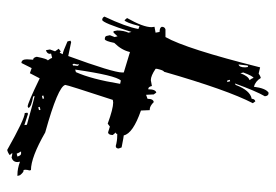

<svg xmlns="http://www.w3.org/2000/svg" viewBox="-132 -604 738 513"><g transform="rotate(-90 236.5 -347.0)"><path d="M88.9 -659.2Q84 -667 83 -670.9L75.2 -668.9Q78.1 -659.2 83 -659.2ZM314.5 -52.7 318.4 -53.7 321.3 -78.1Q313.5 -76.2 313.5 -60.5ZM285.2 -38.1Q290 -39.1 299.8 -65.4L297.9 -73.2Q290 -51.8 279.3 -48.8Q284.2 -43 285.2 -38.1ZM276.4 -100.6 280.3 -101.6 278.3 -108.4H274.4ZM278.3 -392.6Q292 -406.2 307.6 -514.6L300.8 -512.7Q282.2 -471.7 269.5 -394.5ZM322.3 -504.9 321.3 -507.8Q321.3 -511.7 323.2 -517.6L322.3 -521.5L318.4 -520.5V-515.6L317.4 -508.8Q318.4 -504.9 322.3 -504.9ZM230.5 -597.7 238.3 -599.6 237.3 -603.5 229.5 -601.6ZM200.2 -607.4 208 -609.4 207 -613.3 199.2 -611.3ZM246.1 2H244.1Q237.3 2 236.3 -7.8Q250 -31.2 270.5 -87.9L266.6 -85.9Q252 -46.9 229.5 -43Q229.5 -35.2 222.7 -33.2L217.8 -40Q252.9 -107.4 301.8 -277.3Q305.7 -278.3 309.6 -295.9V-299.8Q291 -312.5 279.3 -312.5L263.7 -309.6Q261.7 -319.3 255.9 -319.3H254.9Q254.9 -299.8 246.1 -297.9L241.2 -304.7L240.2 -325.2L229.5 -321.3Q229.5 -305.7 220.7 -304.7Q210 -315.4 201.2 -315.4H199.2L198.2 -338.9Q136.7 -360.4 131.8 -384.8Q128.9 -384.8 99.6 -390.6L96.7 -398.4Q96.7 -406.2 103.5 -406.2Q117.2 -402.3 130.9 -402.3H135.7Q135.7 -406.2 139.6 -406.2L132.8 -414.1Q132.8 -425.8 139.6 -426.8L155.3 -421.9L163.1 -427.7Q203.1 -413.1 219.7 -413.1L226.6 -414.1Q266.6 -536.1 266.6 -541Q262.7 -560.5 139.6 -594.7Q73.2 -632.8 39.1 -632.8L38.1 -636.7Q40 -642.6 40 -648.4L39.1 -653.3L38.1 -652.3Q33.2 -652.3 25.4 -662.1L23.4 -668.9H27.3Q43 -668.9 61.5 -662.1L60.5 -668.9Q60.5 -680.7 72.3 -684.6Q80.1 -682.6 85 -682.6L79.1 -689.5Q85 -694.3 92.8 -696.3Q175.8 -649.4 191.4 -649.4L192.4 -642.6L189.5 -640.6L159.2 -650.4L160.2 -643.6Q233.4 -623 237.3 -623L235.4 -627Q207 -631.8 205.1 -639.6L209 -641.6Q217.8 -641.6 284.2 -609.4L297.9 -635.7L311.5 -630.9L325.2 -658.2Q335 -658.2 335 -643.6L334 -627Q339.8 -627 341.8 -617.2Q335.9 -587.9 332 -587.9Q337.9 -580.1 338.9 -576.2L350.6 -579.1L349.6 -582Q349.6 -589.8 359.4 -592.8L361.3 -582L356.4 -568.4L363.3 -558.6L355.5 -552.7Q355.5 -555.7 352.5 -555.7L348.6 -547.9Q354.5 -547.9 382.8 -535.2L384.8 -527.3L380.9 -525.4L343.8 -533.2Q299.8 -413.1 299.8 -388.7V-384.8L354.5 -368.2Q359.4 -390.6 378.9 -410.2Q383.8 -434.6 388.7 -435.5Q396.5 -435.5 397.5 -430.7Q398.4 -425.8 399.4 -421.9L394.5 -409.2L396.5 -401.4L406.2 -412.1H410.2L412.1 -402.3Q412.1 -385.7 406.2 -372.1L408.2 -364.3Q432.6 -442.4 440.4 -442.4Q446.3 -442.4 449.2 -436.5Q421.9 -378.9 416 -345.7L423.8 -342.8Q433.6 -380.9 439.5 -382.8L445.3 -376Q420.9 -333 420.9 -310.5L421.9 -302.7L406.2 -299.8L408.2 -289.1Q419.9 -289.1 421.9 -283.2Q421.9 -275.4 415 -273.4H394.5Q363.3 -218.8 313.5 -20.5L296.9 -24.4Q290 -19.5 285.2 -18.6Q276.4 -33.2 261.7 -37.1Q257.8 -5.9 246.1 2Z"/></g></svg>

Font: Blackcraft
Style: Regular
Weight: 400
Designer: GGBotNet
Foundry: GGBotNet
Version: 1.00